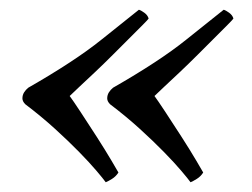

<svg xmlns="http://www.w3.org/2000/svg" viewBox="-20 -447 518 394"><path d="M26 -245Q26 -252 29.5 -257.5Q33 -263 38 -267Q134 -322 188 -365.5Q242 -409 265 -427Q269 -426 276 -421Q283 -416 285 -409Q284 -407 273 -396Q262 -385 246 -369Q230 -353 211.5 -334.5Q193 -316 175 -299Q157 -282 143 -269Q129 -256 123 -250Q129 -242 145.5 -217Q162 -192 179 -165.5Q196 -139 209 -117Q222 -95 223 -93Q218 -85 210 -80Q202 -75 197 -73Q192 -80 178 -96.5Q164 -113 142.5 -135Q121 -157 93 -182.5Q65 -208 32 -233Q26 -239 26 -245ZM200 -245Q200 -252 203.5 -257.5Q207 -263 212 -267Q308 -322 362 -365.5Q416 -409 439 -427Q443 -426 450 -421Q457 -416 459 -409Q458 -407 447 -396Q436 -385 420 -369Q404 -353 385.5 -334.5Q367 -316 349 -299Q331 -282 317 -269Q303 -256 297 -250Q303 -242 319.5 -217Q336 -192 353 -165.5Q370 -139 383 -117Q396 -95 397 -93Q392 -85 384 -80Q376 -75 371 -73Q366 -80 352 -96.5Q338 -113 316.5 -135Q295 -157 267 -182.5Q239 -208 206 -233Q200 -239 200 -245ZM26 -245Q26 -252 29.5 -257.5Q33 -263 38 -267Q134 -322 188 -365.5Q242 -409 265 -427Q269 -426 276 -421Q283 -416 285 -409Q284 -407 273 -396Q262 -385 246 -369Q230 -353 211.5 -334.5Q193 -316 175 -299Q157 -282 143 -269Q129 -256 123 -250Q129 -242 145.5 -217Q162 -192 179 -165.5Q196 -139 209 -117Q222 -95 223 -93Q218 -85 210 -80Q202 -75 197 -73Q192 -80 178 -96.5Q164 -113 142.5 -135Q121 -157 93 -182.5Q65 -208 32 -233Q26 -239 26 -245Z"/></svg>

Font: Vermiglione SemiBold
Style: Italic
Weight: 600
Italic angle: -11°
Version: Version 1.000